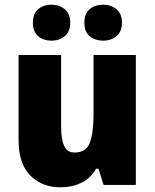

<svg xmlns="http://www.w3.org/2000/svg" viewBox="-20 -787 658 817"><path d="M558 -553V0H421L399 -69H389Q365 -28 325.5 -9Q286 10 237 10Q159 10 109 -40Q59 -90 59 -193V-553H240V-249Q240 -195 253 -166.5Q266 -138 297 -138Q347 -138 362.5 -180.5Q378 -223 378 -300V-553ZM120 -690Q120 -729 142.5 -748Q165 -767 199 -767Q233 -767 256 -747.5Q279 -728 279 -690Q279 -653 256 -633.5Q233 -614 199 -614Q165 -614 142.5 -633Q120 -652 120 -690ZM339 -690Q339 -729 361.5 -748Q384 -767 419 -767Q453 -767 476 -747.5Q499 -728 499 -690Q499 -653 476 -633.5Q453 -614 419 -614Q384 -614 361.5 -633Q339 -652 339 -690Z"/></svg>

Font: Noto Sans Sinhala UI SemiCondensed Black
Style: Regular
Weight: 900
Width: 4
Designer: Jelle Bosma - Monotype Design Team
Foundry: Monotype Imaging Inc.
Version: Version 2.006; ttfautohint (v1.8.4.7-5d5b)